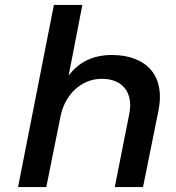

<svg xmlns="http://www.w3.org/2000/svg" viewBox="-20 -762 716 782"><path d="M435.5 -538Q489.5 -538 530 -522Q570.5 -506 595.2 -476.8Q620 -447.5 628 -405.8Q636 -364 625.5 -312L562.5 0H447.5L506.5 -298Q513 -330.5 508.2 -357Q503.5 -383.5 488.8 -402.2Q474 -421 450.2 -431Q426.5 -441 394.5 -441Q364 -441 336.5 -430Q309 -419 287 -399Q265 -379 249.2 -350.8Q233.5 -322.5 226.5 -288L168.5 0H53.5L199.5 -742H315.5L259.5 -454Q322.5 -538 435.5 -538Z"/></svg>

Font: Argentum Sans
Style: Italic
Weight: 400
Italic angle: -11.3099°
Designer: Julieta Ulanovsky, Owen Earl, Rasmus Andersson, Cristiano Sobral
Foundry: The Argentum Sans Project Authors
Version: Version 3.131; ttfautohint (v1.8.4.7-5d5b-dirty)